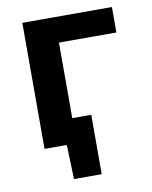

<svg xmlns="http://www.w3.org/2000/svg" viewBox="-75 -555 590 747"><g transform="rotate(-10 220.0 -181.0)"><path d="M64.5 0V-498H418.5V-397.5H191.5V-99H266.5V135.5H157L152.5 0Z"/></g></svg>

Font: Commissioner SemiBold
Style: Regular
Weight: 600
Designer: Kostas Bartsokas
Foundry: Kostas Bartsokas
Version: Version 1.000; ttfautohint (v1.8.3)